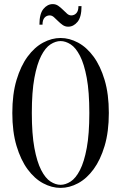

<svg xmlns="http://www.w3.org/2000/svg" viewBox="-20 -900 590 935"><path d="M40 0ZM510 -350Q510 -258 489.5 -189.5Q469 -121 435.5 -75.5Q402 -30 360 -7.5Q318 15 275 15Q232 15 190 -7.5Q148 -30 114.5 -75.5Q81 -121 60.5 -189.5Q40 -258 40 -350Q40 -442 60.5 -510.5Q81 -579 114.5 -624.5Q148 -670 190 -692.5Q232 -715 275 -715Q318 -715 360 -692.5Q402 -670 435.5 -624.5Q469 -579 489.5 -510.5Q510 -442 510 -350ZM415 -350Q415 -453 402.5 -520.5Q390 -588 369.5 -628Q349 -668 324 -684Q299 -700 275 -700Q251 -700 226 -684Q201 -668 180.5 -628Q160 -588 147.5 -520.5Q135 -453 135 -350Q135 -247 147.5 -179.5Q160 -112 180.5 -72Q201 -32 226 -16Q251 0 275 0Q299 0 324 -16Q349 -32 369.5 -72Q390 -112 402.5 -179.5Q415 -247 415 -350ZM377 -870Q377 -817 357.5 -793.5Q338 -770 312 -770Q297 -770 285 -778.5Q273 -787 262.5 -797.5Q252 -808 242.5 -816.5Q233 -825 222 -825Q207 -825 197 -814Q187 -803 187 -780H172Q172 -833 191.5 -856.5Q211 -880 237 -880Q252 -880 264 -871.5Q276 -863 286.5 -852.5Q297 -842 306.5 -833.5Q316 -825 327 -825Q342 -825 352 -836Q362 -847 362 -870Z"/></svg>

Font: Oranienbaum
Style: Regular
Weight: 400
Designer: Oleg Pospelov and Jovanny Lemonad
Foundry: Oleg Pospelov and jovanny Lemonad
Version: Version 1.001; ttfautohint (v0.91) -l 8 -r 50 -G 200 -x 0 -w